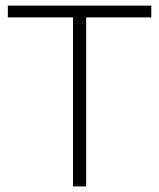

<svg xmlns="http://www.w3.org/2000/svg" viewBox="-20 -664 567 684"><path d="M519 -602H287V0H240V-602H8V-644H519Z"/></svg>

Font: Montserrat Ace
Style: Light
Weight: 300
Designer: Julieta Ulanovsky
Foundry: Julieta Ulanovsky
Version: Version 1